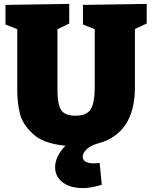

<svg xmlns="http://www.w3.org/2000/svg" viewBox="-20 -730 776 979"><path d="M728 -710V-610L668 -582V-285Q668 -46 474 3Q441 13 421.5 31.5Q402 50 402 69Q402 87 417.5 95Q433 103 458 103Q468 103 488 101L499 212Q446 229 402 229Q339 229 300 200Q261 171 261 122Q261 95 274.5 67Q288 39 314 13Q202 3 148 -47Q94 -97 81 -152.5Q68 -208 68 -270V-581L8 -605V-705L333 -710V-610L273 -581V-270Q273 -199 291.5 -169.5Q310 -140 365 -140Q422 -140 442.5 -172.5Q463 -205 463 -285V-581L403 -605V-705Z"/></svg>

Font: Bitter Pro Black
Style: Regular
Weight: 900
Designer: Sol Matas, and Bitter project Authors
Foundry: Sol Matas
Version: Version 1.010